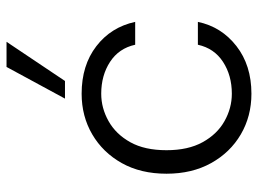

<svg xmlns="http://www.w3.org/2000/svg" viewBox="-121 -657 790 588"><g transform="rotate(-90 274.0 -363.0)"><path d="M281 12Q212 12 156.5 -20.5Q101 -53 68.5 -111.5Q36 -170 36 -248Q36 -327 68.5 -385Q101 -443 156.5 -475.5Q212 -508 281 -508Q368 -508 426.5 -463Q485 -418 501 -344H431Q420 -394 378.5 -421Q337 -448 281 -448Q237 -448 197 -425.5Q157 -403 132.5 -359Q108 -315 108 -248Q108 -182 132.5 -137.5Q157 -93 197 -70.5Q237 -48 281 -48Q337 -48 378.5 -75Q420 -102 431 -152H501Q486 -80 427 -34Q368 12 281 12ZM266 -559 363 -738H440L320 -559Z"/></g></svg>

Font: Host Grotesk Light
Style: Regular
Weight: 300
Designer: Doukan Karapınar
Foundry: Element Type
Version: Version 1.003